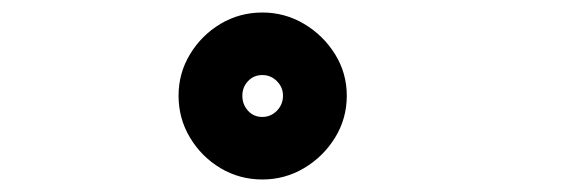

<svg xmlns="http://www.w3.org/2000/svg" viewBox="-20 -797 940 307"><path d="M399.5 -510Q363 -510 332.5 -528.2Q302 -546.5 283.8 -577Q265.5 -607.5 265.5 -644Q265.5 -680 283.8 -710.2Q302 -740.5 332.5 -758.8Q363 -777 399.5 -777Q435.5 -777 466.2 -758.8Q497 -740.5 515.8 -710.2Q534.5 -680 534.5 -644Q534.5 -607.5 515.8 -577Q497 -546.5 466.2 -528.2Q435.5 -510 399.5 -510ZM399.5 -610Q413 -610 422.8 -620Q432.5 -630 432.5 -644Q432.5 -657.5 422.8 -667.2Q413 -677 399.5 -677Q385.5 -677 376.5 -667.2Q367.5 -657.5 367.5 -644Q367.5 -630 376.5 -620Q385.5 -610 399.5 -610Z"/></svg>

Font: Trispace Expanded ExtraBold
Style: Regular
Weight: 800
Width: 7
Designer: Tyler Finck
Foundry: Etcetera Type Company
Version: Version 1.210; ttfautohint (v1.8.3)